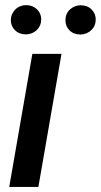

<svg xmlns="http://www.w3.org/2000/svg" viewBox="-20 -742 400 762"><path d="M132.3 0H16.6L108.4 -528.3H224.1ZM83 -721.7Q109.4 -721.7 126.5 -705.3Q143.6 -689 143.6 -665Q143.6 -640.1 126.5 -623.3Q109.4 -606.4 83.5 -605.5Q56.2 -605.5 39.6 -622.1Q22.9 -638.7 22.9 -662.1Q22.9 -685.5 39.6 -703.1Q56.2 -720.7 83 -721.7ZM239.7 -661.6Q239.7 -687.5 257.1 -703.9Q274.4 -720.2 299.3 -721.2Q326.7 -721.2 343.3 -704.6Q359.9 -688 359.9 -664.6Q359.9 -639.6 342.8 -622.8Q325.7 -606 299.8 -605Q272.5 -605 256.1 -621.3Q239.7 -637.7 239.7 -661.6Z"/></svg>

Font: TypoPRO Roboto
Style: Italic
Weight: 500
Italic angle: -12°
Designer: Google
Version: Version 2.136; 2016